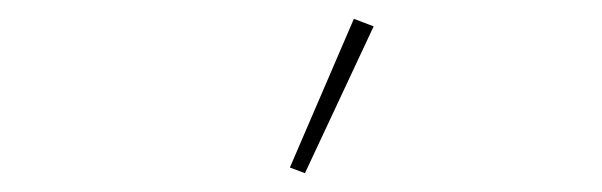

<svg xmlns="http://www.w3.org/2000/svg" viewBox="-20 -771 640 204"><path d="M377 -743 304 -587 288 -593 356 -751Z"/></svg>

Font: IBM Plex Sans Thin
Style: Regular
Weight: 100
Designer: Mike Abbink, Paul van der Laan, Pieter van Rosmalen
Foundry: Bold Monday
Version: Version 3.0